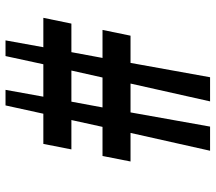

<svg xmlns="http://www.w3.org/2000/svg" viewBox="-63 -695 785 699"><g transform="rotate(90 329.5 -345.5)"><path d="M394 -110.8 363.8 26.9H307.1L332 -110.8H213.9L184.1 26.9H127L151.9 -110.8H44.9L65.9 -212.9H169.9L190.9 -326.2H88.9L109.9 -428.2H209L261.2 -717.8H349.1L284.2 -428.2H389.2L440.9 -717.8H528.8L463.9 -428.2H567.9L547.9 -326.2H441.9L417 -212.9H523.9L503.9 -110.8ZM371.1 -326.2H262.2L236.8 -212.9H350.1Z"/></g></svg>

Font: UVF Lobster12
Style: Regular
Weight: 400
Designer: Pablo Impallari
Foundry: Pablo Impallari. www.impallari.com
Version: Version 1.004